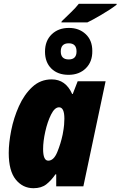

<svg xmlns="http://www.w3.org/2000/svg" viewBox="-20 -981 634 1011"><path d="M440 -863Q464 -874 513.5 -903Q563 -932 594 -956V-961H395Q378 -939 351 -913.5Q324 -888 305 -869L303 -863ZM466 -713Q466 -769 431 -801.5Q396 -834 343 -834Q287 -834 252 -800Q217 -766 217 -709Q217 -653 250.5 -620Q284 -587 341 -587Q397 -587 432 -621.5Q467 -656 466 -713ZM300 -710Q300 -753 342 -753Q383 -753 383 -710Q383 -668 342 -668Q300 -668 300 -710ZM207 -196Q207 -237 218.5 -288.5Q230 -340 249 -378Q268 -416 291 -416Q319 -416 319 -356Q319 -342 317.5 -323.5Q316 -305 310 -273Q300 -225 281.5 -180Q263 -135 234 -135Q207 -135 207 -196ZM272 -63H276V0H419L536 -553H389L363 -486H360Q326 -563 252 -563Q193 -563 150 -523Q107 -483 79.5 -421.5Q52 -360 39 -294Q26 -228 26 -176Q26 -81 63 -35.5Q100 10 156 10Q198 10 224 -10.5Q250 -31 272 -63Z"/></svg>

Font: Noto Sans Display SemiCondensed Black
Style: Italic
Weight: 900
Width: 4
Designer: Monotype Design team
Foundry: Monotype Imaging Inc.
Version: 1.000